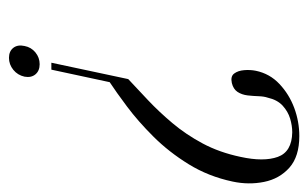

<svg xmlns="http://www.w3.org/2000/svg" viewBox="-182 -388 710 443"><g transform="rotate(-90 173.5 -166.0)"><path d="M204 13.4Q219.4 10 225.9 18.9Q232.5 27.8 233.6 41.7Q234.8 55.6 232.2 68.8Q225.5 100.9 201.8 123.2Q178.1 145.6 146.5 157.4Q114.9 169.1 81.6 169.1Q34.4 169.1 8.6 146.2Q-17.1 123.2 -24.2 87.8Q-31.4 52.4 -23.4 15.1Q-11.6 -40.5 16.6 -86.2Q44.9 -132 80.4 -167.6Q115.9 -203.2 149.8 -228.5Q183.6 -253.8 205.9 -268.4L234.8 -403H250.8L213 -225.6Q191.1 -205.1 164.3 -179.9Q137.5 -154.6 111.4 -123.6Q85.2 -92.5 64.5 -53.9Q43.8 -15.2 33.6 33.2Q21.8 86.8 33.5 119.4Q45.2 152 90.2 152.8Q105.5 152.8 121.9 147.9Q138.2 143 151.8 130.6Q165.2 118.2 170.2 96.1Q173.1 87.6 173.5 75.2Q173.9 62.8 175.4 49.6Q177 36.5 183.4 26.6Q189.9 16.8 204 13.4ZM289.4 -464.9Q286.5 -449.6 274.6 -439.8Q262.6 -430 247.4 -430Q232.1 -430 223.9 -439.8Q215.8 -449.6 218.6 -464.9Q222.1 -480.8 234.4 -490.8Q246.8 -500.8 262 -500.8Q277.2 -500.8 285.1 -490.8Q292.9 -480.8 289.4 -464.9Z"/></g></svg>

Font: Emberly Black
Style: Italic
Weight: 900
Italic angle: -12°
Designer: Rajesh Rajput
Foundry: Rajesh Rajput
Version: Version 1.000